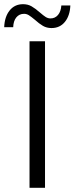

<svg xmlns="http://www.w3.org/2000/svg" viewBox="-22 -897 356 917"><path d="M119 -700H193V0H119ZM144 -803Q126 -818 115.5 -824.5Q105 -831 93 -831Q70 -831 56 -814Q42 -797 41 -767H-2Q0 -817 24 -847Q48 -877 88 -877Q111 -877 128.5 -867Q146 -857 169 -837Q185 -823 196 -816Q207 -809 219 -809Q241 -809 255 -825.5Q269 -842 271 -871H314Q312 -822 288 -792.5Q264 -763 224 -763Q201 -763 183 -773.5Q165 -784 144 -803Z"/></svg>

Font: APTA Sans Regular
Style: Regular
Weight: 400
Version: Version 7.200